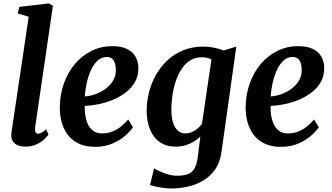

<svg xmlns="http://www.w3.org/2000/svg" viewBox="-20 -837 1918 1109"><path d="M182.8 -101.1Q180.3 -84.1 184.7 -74.4Q189 -64.6 199.5 -64.6Q207.8 -64.6 217.8 -69.5Q227.8 -74.4 246.8 -90.2L259.8 -59.4Q254.8 -52.1 238.5 -35.4Q222.3 -18.8 193.9 -4.4Q165.5 10 123.7 10Q104.9 10 86.7 3.6Q68.5 -2.7 56.8 -16.9Q45.1 -31.1 45.2 -54.4Q45.2 -59.7 45.9 -66.6Q46.6 -73.5 47.5 -80.2Q48.5 -86.8 49 -90.6L145.8 -740.3L82.3 -759.3L91.9 -797.3L262.4 -817.3L285.7 -803.9Z M747.9 -102Q734.6 -81 704.9 -54.6Q675.1 -28.1 631 -8.5Q586.9 11.1 529.5 11.1Q473.3 11.1 434.2 -7.9Q395.1 -26.9 371 -59.2Q347 -91.4 336.2 -131.4Q325.4 -171.3 325.3 -212.6Q325.4 -288.3 348.4 -353.3Q371.3 -418.3 412.4 -467Q453.5 -515.7 508.7 -543.1Q563.9 -570.5 628.3 -570.5Q680.3 -570.5 713.3 -554.3Q746.3 -538.1 762.4 -510.2Q778.4 -482.3 779.2 -447.8Q780.2 -399.9 759.6 -363.6Q739 -327.4 704.5 -301.6Q669.9 -275.7 628.4 -259Q586.9 -242.4 545.2 -234.3Q503.5 -226.2 469.3 -225.4Q468.6 -190.3 474.3 -161.3Q479.9 -132.3 492.2 -111Q504.5 -89.8 523.6 -78.1Q542.7 -66.4 568.4 -66.4Q603.4 -66.4 631.4 -78.1Q659.3 -89.8 681.5 -108.4Q703.7 -127 720.7 -147ZM598.1 -508Q566.1 -508 543 -486.3Q519.8 -464.5 504.4 -429.7Q489 -395 480.5 -355.4Q472.1 -315.8 469.9 -280Q491.2 -281 516 -287.9Q540.7 -294.9 564.5 -307.8Q588.4 -320.8 607.9 -339.5Q627.5 -358.1 638.8 -382.5Q650.2 -406.8 649.1 -436.4Q648.1 -472 635 -490Q621.9 -508 598.1 -508Z M1259.7 38Q1251.7 99.9 1222.7 141.4Q1193.7 182.9 1152.1 206.9Q1110.5 231 1063.2 241.3Q1015.9 251.7 970.4 251.7Q947.5 251.7 922.5 248.2Q897.5 244.8 876.9 240.1Q856.2 235.4 846.6 231L870 135.6Q877.3 140.6 898.5 150.6Q919.7 160.7 947.7 169.4Q975.7 178 1003.5 178Q1039.9 178 1064.3 169.2Q1088.7 160.3 1102.8 136.6Q1116.9 113 1122.5 69.1L1137.2 -48.1Q1121.3 -33.1 1100.4 -19.9Q1079.6 -6.6 1053.7 1.7Q1027.8 10 997.3 10Q937.9 10 900.3 -18Q862.7 -46.1 845 -93Q827.3 -140 827.3 -197.3Q827.3 -250.8 840.7 -304.2Q854.2 -357.6 881.1 -404.9Q907.9 -452.2 947.6 -489.1Q987.2 -525.9 1039.3 -547Q1091.5 -568 1156.3 -568Q1186.7 -568 1218.9 -561Q1251.2 -554.1 1272.2 -545.6L1345 -568ZM1201.4 -494Q1189.7 -500 1174.9 -503.1Q1160.1 -506.2 1145 -506.2Q1106.4 -506.2 1077.3 -487.4Q1048.2 -468.7 1027.6 -436.8Q1007.1 -404.9 994.4 -365.5Q981.7 -326.1 975.7 -284Q969.7 -242 969.7 -203.3Q969.7 -171.1 975 -145.8Q980.4 -120.5 990.8 -102.7Q1001.1 -85 1015.9 -75.7Q1030.7 -66.4 1049.4 -66.4Q1070.1 -66.4 1088.3 -74.1Q1106.5 -81.8 1121.3 -94.5Q1136 -107.1 1146.5 -121.2Z M1821.4 -102Q1808.1 -81 1778.4 -54.6Q1748.6 -28.1 1704.5 -8.5Q1660.4 11.1 1603 11.1Q1546.8 11.1 1507.7 -7.9Q1468.6 -26.9 1444.5 -59.2Q1420.5 -91.4 1409.7 -131.4Q1398.9 -171.3 1398.8 -212.6Q1398.9 -288.3 1421.9 -353.3Q1444.8 -418.3 1485.9 -467Q1527 -515.7 1582.2 -543.1Q1637.4 -570.5 1701.8 -570.5Q1753.8 -570.5 1786.8 -554.3Q1819.8 -538.1 1835.9 -510.2Q1851.9 -482.3 1852.7 -447.8Q1853.7 -399.9 1833.1 -363.6Q1812.5 -327.4 1778 -301.6Q1743.4 -275.7 1701.9 -259Q1660.4 -242.4 1618.7 -234.3Q1577 -226.2 1542.8 -225.4Q1542.1 -190.3 1547.8 -161.3Q1553.4 -132.3 1565.7 -111Q1578 -89.8 1597.1 -78.1Q1616.2 -66.4 1641.9 -66.4Q1676.9 -66.4 1704.9 -78.1Q1732.8 -89.8 1755 -108.4Q1777.2 -127 1794.2 -147ZM1671.6 -508Q1639.6 -508 1616.5 -486.3Q1593.3 -464.5 1577.9 -429.7Q1562.5 -395 1554 -355.4Q1545.6 -315.8 1543.4 -280Q1564.7 -281 1589.5 -287.9Q1614.2 -294.9 1638 -307.8Q1661.9 -320.8 1681.4 -339.5Q1701 -358.1 1712.3 -382.5Q1723.7 -406.8 1722.6 -436.4Q1721.6 -472 1708.5 -490Q1695.4 -508 1671.6 -508Z"/></svg>

Font: Merriweather Light
Style: Italic
Weight: 300
Italic angle: -7.8°
Designer: Eben Sorkin
Foundry: Eben Sorkin
Version: Version 2.101